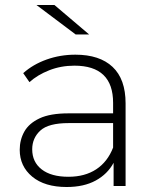

<svg xmlns="http://www.w3.org/2000/svg" viewBox="-20 -745 623 769"><path d="M435 0V-93Q411 -48 363.5 -22Q316 4 247 4Q159 4 109 -37.5Q59 -79 59 -145Q59 -185 77.5 -218Q96 -251 138.5 -271Q181 -291 254 -291H433V-333Q433 -482 278 -482Q224 -482 177 -463.5Q130 -445 98 -416L73 -452Q112 -487 166.5 -506.5Q221 -526 282 -526Q379 -526 431 -477Q483 -428 483 -331V0ZM433 -154V-252H255Q174 -252 141.5 -222Q109 -192 109 -147Q109 -96 147 -66.5Q185 -37 254 -37Q320 -37 365.5 -67Q411 -97 433 -154ZM283 -607 126 -725H198L337 -607Z"/></svg>

Font: Montserrat Light
Style: Regular
Weight: 300
Designer: Julieta Ulanovsky
Foundry: Julieta Ulanovsky
Version: Version 9.000; ttfautohint (v1.8.4.7-5d5b)